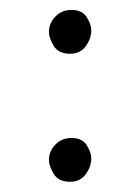

<svg xmlns="http://www.w3.org/2000/svg" viewBox="-20 -511 279 383"><path d="M77.6 -447.3Q77.6 -464.4 90.3 -477.8Q103 -491.2 122.6 -491.2Q144 -491.2 153.1 -476.6Q162.1 -461.9 162.1 -450.7Q162.1 -434.1 151.1 -418.9Q140.1 -403.8 120.1 -403.8Q96.2 -403.8 86.9 -419.9Q77.6 -436 77.6 -447.3ZM77.6 -191.9Q77.6 -209 90.3 -222.4Q103 -235.8 122.6 -235.8Q144 -235.8 153.1 -221.2Q162.1 -206.5 162.1 -195.3Q162.1 -178.7 151.1 -163.6Q140.1 -148.4 120.1 -148.4Q96.2 -148.4 86.9 -164.6Q77.6 -180.7 77.6 -191.9Z"/></svg>

Font: Mikhak-FD Light
Style: Regular
Weight: 300
Designer: Amin Abedi
Version: Version 3.2